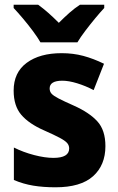

<svg xmlns="http://www.w3.org/2000/svg" viewBox="-20 -786 503 816"><path d="M428 -165Q428 -84 375.5 -37Q323 10 216 10Q164 10 121.5 3Q79 -4 39 -21V-159Q79 -139 125 -127Q171 -115 207 -115Q274 -115 274 -155Q274 -168 265.5 -178Q257 -188 233.5 -200.5Q210 -213 167 -232Q103 -260 70.5 -298Q38 -336 38 -401Q38 -478 93.5 -519Q149 -560 242 -560Q291 -560 334 -548.5Q377 -537 422 -515L378 -403Q344 -421 308 -432Q272 -443 245 -443Q191 -443 191 -410Q191 -397 199 -388Q207 -379 229 -367.5Q251 -356 294 -337Q359 -308 393.5 -270.5Q428 -233 428 -165ZM152 -606Q140 -627 119.5 -654.5Q99 -682 77 -708Q55 -734 38 -752V-766H142Q164 -750 185 -731.5Q206 -713 230 -689Q254 -713 275.5 -732Q297 -751 320 -766H423V-752Q406 -734 384.5 -708Q363 -682 342.5 -655Q322 -628 309 -606Z"/></svg>

Font: Noto Sans Lao UI SemCond ExtBd
Style: Regular
Weight: 800
Width: 4
Designer: Monotype Design Team
Foundry: Monotype Imaging Inc.
Version: Version 2.000; ttfautohint (v1.8.4.7-5d5b)